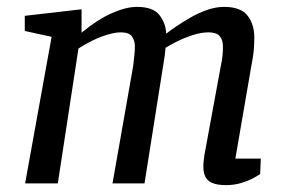

<svg xmlns="http://www.w3.org/2000/svg" viewBox="-20 -533 826 558"><path d="M637 5Q611 5 596.5 -1.5Q582 -8 576.5 -20Q571 -32 571 -49Q571 -57 572 -66Q573 -75 574 -82L623 -348Q625 -356 626.5 -370Q628 -384 628 -397Q628 -417 618.5 -428Q609 -439 586 -439Q564 -439 538.5 -430.5Q513 -422 492.5 -411.5Q472 -401 461 -394Q460 -382 459 -373Q458 -364 456 -354L400 0H307L367 -341Q369 -357 370.5 -372.5Q372 -388 372 -399Q372 -415 363.5 -427Q355 -439 331 -439Q315 -439 293 -432.5Q271 -426 248.5 -415Q226 -404 208 -392L148 0H53L130 -426L52 -443V-487L217 -506V-438Q263 -476 304.5 -494.5Q346 -513 378 -513Q425 -513 443.5 -489Q462 -465 463 -435Q474 -444 492.5 -456.5Q511 -469 534.5 -482.5Q558 -496 583 -504.5Q608 -513 631 -513Q680 -513 699.5 -487.5Q719 -462 719 -425Q719 -410 718 -394Q717 -378 714.5 -364Q712 -350 710 -339L664 -72H738L736 -27Q732 -24 717.5 -16Q703 -8 682 -1.5Q661 5 637 5Z"/></svg>

Font: Faustina Medium
Style: Italic
Weight: 500
Italic angle: -8°
Designer: Alfonso Garcia
Foundry: http://www.omnibus-type.com
Version: Version 1.200